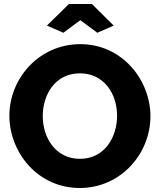

<svg xmlns="http://www.w3.org/2000/svg" viewBox="-20 -935 800 961"><path d="M215 -807 297 -771 382 -834 467 -771 549 -807 440 -915H325ZM27 -356C27 -173 168 6 379 6C585 6 733 -166 733 -353C733 -533 593 -714 382 -714C177 -714 27 -544 27 -356ZM380 -140C259 -140 194 -245 194 -354C194 -461 256 -568 380 -568C500 -568 566 -466 566 -356C566 -250 505 -140 380 -140Z"/></svg>

Font: FIGSv2-sans-serif ExtraBold
Style: Regular
Weight: 800
Designer: Matt McInerney, Pablo Impallari, Rodrigo Fuenzalida,Mirko Velimirovic
Foundry: Matt McInerney, Pablo Impallari, Rodrigo Fuenzalida
Version: Version 4.021;hotconv 1.0.109;makeotfexe 2.5.65596